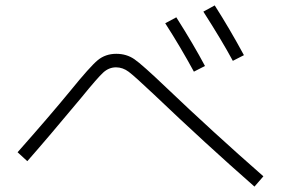

<svg xmlns="http://www.w3.org/2000/svg" viewBox="-20 -777 1040 710"><path d="M591 -691 632 -713Q696 -612 738 -533L697 -512Q647 -604 591 -691ZM732 -734 774 -757Q829 -671 882 -573L841 -552Q800 -628 732 -734ZM45 -214Q162 -346 240 -441Q313 -531 341.5 -554.5Q370 -578 410 -578Q448 -578 477 -558Q506 -538 595 -453Q768 -288 954 -125L921 -87Q742 -244 550 -427Q478 -495 456 -511.5Q434 -528 409 -528Q383 -528 362 -509Q341 -490 280 -415Q155 -265 81 -181Z"/></svg>

Font: Mplus 1p Light
Style: Regular
Weight: 300
Version: Version 1.061